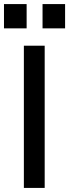

<svg xmlns="http://www.w3.org/2000/svg" viewBox="-42 -921 340 941"><path d="M75 0V-697H177V0ZM-22.5 -782V-901H88.5V-782ZM166.5 -782V-901H277V-782Z"/></svg>

Font: HK Grotesk Medium
Style: Regular
Weight: 500
Designer: Alfredo Marco Pradil
Foundry: Hanken Design Co.
Version: Version 3.001;FEAKit 1.0